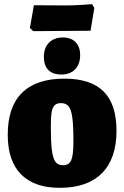

<svg xmlns="http://www.w3.org/2000/svg" viewBox="-20 -889 594 918"><path d="M17 -245Q17 -378 85.5 -445.5Q154 -513 288 -513Q414 -513 475.5 -451.5Q537 -390 537 -264Q537 -131 467.5 -61Q398 9 266 9Q144 9 80.5 -55.5Q17 -120 17 -245ZM331 -212Q331 -286 326 -325Q321 -364 308.5 -380Q296 -396 272 -396Q252 -396 241.5 -386Q231 -376 227 -352.5Q223 -329 223 -285Q223 -211 228 -171.5Q233 -132 245 -115.5Q257 -99 281 -99Q310 -99 320.5 -123Q331 -147 331 -212ZM189.7 -617.2Q189.7 -659.9 214.2 -684.9Q238.6 -709.8 280.5 -709.8Q319.6 -709.8 341.4 -687.5Q363.2 -665.3 363.2 -625.2Q363.2 -582.5 339.2 -557.6Q315.2 -532.7 273.3 -532.7Q232.4 -532.7 211 -554.5Q189.7 -576.3 189.7 -617.2ZM123 -755 142 -864 296 -863Q327 -863 367.5 -865.5Q408 -868 420 -869L431 -851L413 -742L273 -741L139 -740Z"/></svg>

Font: Alegreya SC Black
Style: Regular
Weight: 900
Designer: Juan Pablo del Peral
Foundry: Huerta Tipografica
Version: Version 2.007; ttfautohint (v1.6)